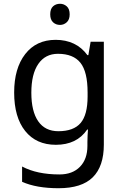

<svg xmlns="http://www.w3.org/2000/svg" viewBox="-20 -757 655 1017"><path d="M275 -546Q328 -546 370.5 -526Q413 -506 443 -465H448L460 -536H530V9Q530 124 471.5 182Q413 240 290 240Q232 240 183.5 231.5Q135 223 97 206V125Q176 167 295 167Q364 167 403.5 126.5Q443 86 443 16V-5Q443 -17 444 -39.5Q445 -62 446 -71H442Q414 -30 372.5 -10Q331 10 276 10Q172 10 113.5 -63Q55 -136 55 -267Q55 -395 113.5 -470.5Q172 -546 275 -546ZM287 -472Q220 -472 183 -418.5Q146 -365 146 -266Q146 -167 182.5 -114.5Q219 -62 289 -62Q370 -62 407 -105.5Q444 -149 444 -246V-267Q444 -377 406 -424.5Q368 -472 287 -472ZM298 -737Q318 -737 333.5 -723.5Q349 -710 349 -681Q349 -653 333.5 -639Q318 -625 298 -625Q276 -625 261 -639Q246 -653 246 -681Q246 -710 261 -723.5Q276 -737 298 -737Z"/></svg>

Font: Noto Sans Bassa Vah
Style: Regular
Weight: 400
Designer: Monotype Design Team
Foundry: Monotype Imaging Inc.
Version: Version 2.002